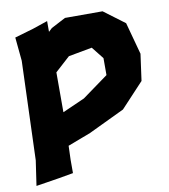

<svg xmlns="http://www.w3.org/2000/svg" viewBox="-77 -574 708 806"><g transform="rotate(-10 276.5 -171.0)"><path d="M34.2 -462.9 43.9 -362.3 29.3 59.6 13.7 166 112.3 150.4 173.8 139.6V83L175.8 23.4L273.4 -13.7L426.8 -86.9L524.4 -191.4L540 -304.7L502.9 -441.4L414.1 -507.8H253.9L192.4 -475.6L177.7 -461.9V-507.8L114.3 -486.3ZM273.4 -161.1 178.7 -119.1V-289.1L242.2 -346.7L342.8 -365.2L383.8 -313.5V-241.2Z"/></g></svg>

Font: MaokenAssortedSans-Lite
Style: Lite
Weight: 400
Version: Version 1.400